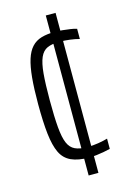

<svg xmlns="http://www.w3.org/2000/svg" viewBox="-110 -752 555 816"><g transform="rotate(-15 167.5 -344.0)"><path d="M198 -65Q150 -65 119.5 -79Q89 -93 74 -124.5Q59 -156 53 -209Q47 -262 47 -341Q47 -408 51.5 -456Q56 -504 66 -535.5Q76 -567 93 -585.5Q110 -604 135.5 -611.5Q161 -619 196 -619Q213 -619 230 -617Q247 -615 262 -613Q277 -611 290 -607V-562Q272 -567 249 -570Q226 -573 202 -573Q170 -573 149.5 -564Q129 -555 118 -530Q107 -505 103 -460Q99 -415 99 -343Q99 -270 103 -224Q107 -178 117.5 -153.5Q128 -129 148.5 -119.5Q169 -110 201 -110Q227 -110 251 -114Q275 -118 292 -123V-78Q280 -75 264 -72Q248 -69 231.5 -67Q215 -65 198 -65ZM176 8V-696H219V8Z"/></g></svg>

Font: Saira ExtraCondensed Light
Style: Regular
Weight: 300
Width: 2
Designer: Hector Gatti with collaboration of the Omnibus-Type team
Foundry: Omnibus-Type
Version: Version 1.101